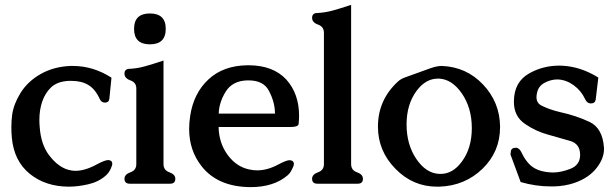

<svg xmlns="http://www.w3.org/2000/svg" viewBox="-20 -749 2535 793"><path d="M270.5 -476.6H281.2Q365.2 -476.6 440.4 -428.2L431.6 -340.3Q429.2 -325.2 413.1 -325.2H411.1Q397.5 -326.7 391.1 -341.8Q373 -381.3 344.2 -398.4Q316.4 -415 275.4 -415H264.2Q216.3 -412.6 190.4 -387.7Q166.5 -364.3 154.8 -330.6Q142.6 -295.9 142.6 -253.4Q142.6 -239.3 144 -224.1Q148.9 -153.8 181.6 -109.4Q224.6 -52.2 275.4 -44.9Q283.2 -43.5 292 -43.5Q332 -43.5 382.3 -71.3Q413.6 -87.9 426.8 -87.9Q433.6 -87.9 439.5 -84Q443.8 -79.6 443.8 -73.2Q443.8 -65.9 437 -51.3Q429.2 -34.7 417.5 -24.4Q388.2 2 345 12Q301.8 22 263.7 22Q168 21.5 102.8 -31.2Q37.6 -84 28.8 -181.2Q26.9 -202.6 26.9 -223.6Q26.9 -250.5 30.3 -275.9Q37.1 -320.8 64.9 -365.2Q94.2 -412.6 147.7 -443.1Q201.2 -473.6 270.5 -476.6Z M599.1 -693.4Q664.6 -693.4 664.6 -629.9Q664.6 -565.9 599.1 -565.9Q533.7 -565.9 533.7 -629.9Q533.7 -693.4 599.1 -693.4ZM655.3 -71.3Q655.3 -45.9 679.7 -37.4Q704.1 -28.8 704.1 -10.3Q704.1 9.8 682.1 9.8H516.6Q494.1 9.8 494.1 -10.3Q494.1 -28.8 518.6 -37.4Q543 -45.9 543 -71.3V-383.8Q543 -408.2 518.6 -417Q494.1 -425.8 494.1 -444.8Q494.1 -464.8 516.1 -464.8Q546.4 -466.3 576.9 -474.6Q607.4 -482.9 655.3 -499Z M765.6 -271Q779.8 -364.3 841.3 -421.4Q902.8 -478.5 1003.4 -479.5H1005.4Q1107.4 -479.5 1162.1 -420.9Q1215.3 -362.3 1215.3 -270Q1214.8 -250 1213.4 -237.3Q1211.9 -224.6 1181.6 -224.6H882.8Q884.3 -157.7 920.7 -108.6Q957 -59.6 1010.7 -48.8Q1026.4 -45.4 1042.5 -45.4Q1085.4 -45.4 1131.8 -70.8Q1163.1 -87.4 1176.3 -87.4Q1183.1 -87.4 1189 -83.5Q1193.8 -78.6 1193.8 -72.3Q1193.8 -64 1186.5 -50.8Q1180.2 -37.6 1176 -33.2Q1171.9 -28.8 1168.5 -25.4Q1111.3 23.9 1014.6 23.9Q879.9 22.9 813 -62Q761.2 -127.4 761.2 -216.3Q761.2 -242.7 765.6 -271ZM883.3 -279.8H1115.7Q1115.7 -327.6 1089.8 -375.5Q1067.4 -417 1006.3 -417H1001Q939.9 -415 912.4 -370.8Q884.8 -326.7 883.3 -279.8Z M1430.2 -71.3Q1430.2 -45.9 1454.6 -37.4Q1479 -28.8 1479 -10.3Q1479 9.8 1457 9.8H1291.5Q1269 9.8 1269 -10.3Q1269 -28.8 1293.5 -37.4Q1317.9 -45.9 1317.9 -71.3V-613.8Q1317.9 -638.7 1293.5 -647.5Q1269 -656.2 1269 -675.3Q1269 -695.3 1291 -695.3Q1321.3 -696.8 1351.8 -704.8Q1382.3 -712.9 1430.2 -729Z M1805.2 -476.6Q1906.2 -472.7 1975.1 -399.9Q2043.9 -327.1 2045.4 -227.1V-224.1Q2045.4 -123 1973.6 -52.7Q1899.9 19 1793 22H1785.2Q1685.5 22 1613.8 -51.3Q1541 -125 1541 -225.6V-227.1Q1541.5 -337.4 1624.5 -413.1Q1635.7 -423.3 1655.3 -430.2Q1674.8 -437 1710.9 -450.2Q1732.4 -458 1758.3 -467.3Q1785.2 -476.6 1803.2 -476.6ZM1793.9 -424.3H1788.6Q1738.3 -424.3 1700.7 -374Q1659.2 -317.9 1659.2 -234.9Q1659.2 -151.9 1699.5 -92.5Q1739.7 -33.2 1793.9 -30.8H1800.3Q1850.1 -30.8 1887.2 -81.1Q1928.7 -136.7 1928.7 -219.7Q1928.7 -302.7 1888.2 -362.1Q1847.7 -421.4 1793.9 -424.3Z M2303.7 -477.5Q2378.9 -473.6 2451.2 -428.7L2440.4 -337.9Q2438 -321.8 2420.4 -321.8H2418.5Q2404.3 -322.8 2396.5 -339.8Q2380.4 -374.5 2349.4 -397Q2318.4 -419.4 2283.7 -420.9H2282.2Q2255.4 -420.9 2229.5 -407.2Q2204.1 -394 2198.2 -366.2Q2195.8 -356 2195.8 -348.1Q2195.8 -322.8 2217.3 -312.5Q2250.5 -295.9 2294.9 -285.6Q2359.4 -271.5 2414.3 -245.8Q2469.2 -220.2 2474.6 -138.2V-133.3Q2474.6 -94.7 2444.8 -56.2Q2412.6 -14.2 2351.6 6.8Q2314 19.5 2268.6 21H2254.9Q2192.9 21 2130.4 2.9L2088.4 -110.8L2089.8 -122.6Q2090.8 -138.7 2110.8 -138.7H2113.3Q2125.5 -136.2 2133.3 -120.6Q2154.8 -74.7 2184.3 -56.4Q2213.9 -38.1 2259.3 -36.6H2265.1Q2296.9 -36.6 2335.9 -51.8Q2374.5 -66.9 2376 -106.4V-109.4Q2376 -155.3 2334.5 -167Q2282.7 -181.6 2243.7 -192.9Q2193.4 -206.5 2148.9 -236.8Q2102.5 -268.1 2102.5 -328.1V-330.6Q2103 -411.1 2166.5 -446.3Q2222.7 -478 2291 -478Q2297.4 -478 2303.7 -477.5Z"/></svg>

Font: Caudex
Style: Bold
Weight: 700
Version: Version 1.01